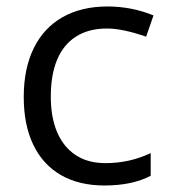

<svg xmlns="http://www.w3.org/2000/svg" viewBox="-20 -566 528 596"><path d="M53.7 -265.1Q53.7 -353 84.7 -416.3Q115.7 -479.5 174.3 -512.7Q232.9 -545.9 313.5 -545.9Q388.7 -545.9 456.5 -518.1L433.6 -452.1Q360.4 -477.5 312.5 -477.5Q253.9 -477.5 214.8 -451.7Q176.8 -427.2 157.2 -380.4Q137.7 -333.5 137.7 -266.1Q137.7 -210 152.6 -168Q167.5 -126 195.8 -99.6Q238.3 -59.6 307.1 -59.6Q382.3 -59.6 447.8 -90.8V-20.5Q391.1 9.8 304.2 9.8Q225.1 9.8 168.9 -22.7Q112.8 -55.2 83.3 -116.7Q53.7 -178.2 53.7 -265.1Z"/></svg>

Font: Viking Open Sans
Style: Regular
Weight: 400
Foundry: Ascender Corporation
Version: Version 2.001